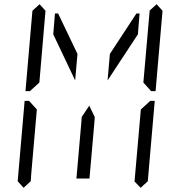

<svg xmlns="http://www.w3.org/2000/svg" viewBox="-20 -956 856 912"><path d="M405 -108H343L367 -382L368 -400L404 -454L430 -400L429 -382ZM628 -892H643L635 -793L491 -574L502 -700ZM348 -700 337 -574 233 -793 241 -892H256ZM649 -436 694 -477H715L682 -95L648 -64L619 -94ZM724 -936 752 -905 719 -523H698L661 -564L691 -906ZM92 -64 64 -95 97 -477H118L127 -467L155 -436L128 -125L127 -108L126 -95ZM122 -523H101L134 -905L168 -936L196 -905L195 -892L167 -564L133 -533Z"/></svg>

Font: DSEG14 Classic Mini
Style: Light Italic
Weight: 300
Italic angle: -5°
Designer: Keshikan(Twitter:@keshinomi_88pro)
Version: Version 0.46